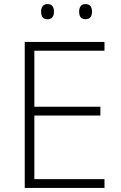

<svg xmlns="http://www.w3.org/2000/svg" viewBox="-20 -919 592 939"><path d="M491 0H101V-714H491V-671H148V-397H471V-354H148V-43H491ZM181 -862Q181 -879 189 -889Q197 -899 212 -899Q229 -899 236.5 -889Q244 -879 244 -862Q244 -845 236.5 -835Q229 -825 212 -825Q181 -825 181 -862ZM367 -862Q367 -879 374.5 -889Q382 -899 398 -899Q415 -899 422.5 -889Q430 -879 430 -862Q430 -845 422.5 -835Q415 -825 398 -825Q367 -825 367 -862Z"/></svg>

Font: Noto Sans Thaana ExtraLight
Style: Regular
Weight: 200
Designer: David Williams
Foundry: Google Inc.
Version: Version 3.001; ttfautohint (v1.8.4.7-5d5b)